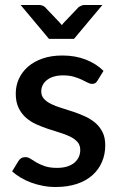

<svg xmlns="http://www.w3.org/2000/svg" viewBox="-20 -740 476 768"><path d="M370 -417.5Q366 -410.5 361 -407.5Q356 -404.5 348.5 -404.5Q340 -404.5 330 -409.8Q320 -415 306.5 -421.5Q293 -428 274.8 -433.2Q256.5 -438.5 232 -438.5Q212 -438.5 195.8 -433.8Q179.5 -429 168.2 -420.2Q157 -411.5 151 -399.8Q145 -388 145 -374.5Q145 -356.5 156 -344.5Q167 -332.5 185 -323.8Q203 -315 226 -308Q249 -301 273 -293Q297 -285 320 -274.5Q343 -264 361 -248.8Q379 -233.5 390 -211.8Q401 -190 401 -159Q401 -123 388 -92.5Q375 -62 350 -39.5Q325 -17 287.8 -4.5Q250.5 8 202.5 8Q176 8 151.2 3.2Q126.5 -1.5 104.2 -9.8Q82 -18 62.8 -29.5Q43.5 -41 28.5 -54.5L53.5 -95.5Q58 -103 64.8 -107.2Q71.5 -111.5 81.5 -111.5Q92 -111.5 102.2 -104.8Q112.5 -98 126.2 -90Q140 -82 159.5 -75.2Q179 -68.5 208 -68.5Q232 -68.5 249.5 -74.2Q267 -80 278.5 -90Q290 -100 295.5 -112.8Q301 -125.5 301 -140Q301 -159.5 290 -172Q279 -184.5 260.8 -193.5Q242.5 -202.5 219.2 -209.5Q196 -216.5 172 -224.5Q148 -232.5 124.8 -243Q101.5 -253.5 83.2 -269.8Q65 -286 54 -309.2Q43 -332.5 43 -366Q43 -396.5 55.2 -424Q67.5 -451.5 91.2 -472.5Q115 -493.5 149.8 -505.8Q184.5 -518 230 -518Q281.5 -518 323.5 -501.5Q365.5 -485 394 -456.5ZM389.5 -720 276 -584.5H176L62.5 -720H137Q144 -720 150 -717.5Q156 -715 159.5 -712L217.5 -651Q222 -646 227.5 -639.5Q230 -643 232.2 -645.8Q234.5 -648.5 237 -651L295 -712Q299 -714.5 305 -717.2Q311 -720 317.5 -720Z"/></svg>

Font: Lato SemiBold
Style: Regular
Weight: 600
Designer: Lukasz Dziedzic with Adam Twardoch and Botio Nikoltchev
Foundry: tyPoland Lukasz Dziedzic
Version: Version 2.015; 2015-08-06; http://www.latofonts.com/